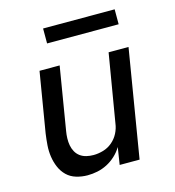

<svg xmlns="http://www.w3.org/2000/svg" viewBox="-107 -796 813 894"><g transform="rotate(-15 300.0 -349.0)"><path d="M206 8Q178 8 151.5 0Q125 -8 106.5 -26Q88 -44 77.5 -68.5Q67 -93 63 -120Q59 -147 61 -175Q63 -203 67 -231L115 -520H212L162 -217Q159 -200 158.5 -182.5Q158 -165 161 -148.5Q164 -132 172 -117.5Q180 -103 193 -93.5Q206 -84 222.5 -80Q239 -76 257 -76Q280 -76 304 -83Q328 -90 347.5 -106.5Q367 -123 378.5 -145.5Q390 -168 393 -192L448 -520H544L458 0H362L375 -83Q362 -61 342.5 -43Q323 -25 300.5 -13.5Q278 -2 254 3Q230 8 206 8ZM182 -634V-706H527V-634Z"/></g></svg>

Font: Iosevka SS04 Md Ex Obl
Style: Regular
Weight: 500
Width: 7
Italic angle: -9°
Monospace: yes
Designer: Belleve Invis
Foundry: Belleve Invis
Version: Version 19.0.0; ttfautohint (v1.8.4)